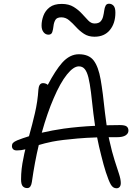

<svg xmlns="http://www.w3.org/2000/svg" viewBox="-20 -1001 753 1030"><path d="M605 9Q586 9 574.5 -11Q563 -31 548 -77Q536 -114 523 -167Q511 -213 501 -264Q441 -262 396 -258Q312 -251 260 -241Q217 -232 188 -223Q166 -131 151 -25Q149 -10 143 -1Q137 8 126 8Q111 8 102 -2Q93 -12 93 -39Q93 -95 106 -154Q110 -177 116 -200Q94 -194 70 -194Q57 -194 50.5 -200.5Q44 -207 44 -218Q44 -228 50 -234.5Q56 -241 72 -248Q102 -260 135 -270Q135 -271 136 -272Q153 -332 167.5 -394.5Q182 -457 186 -520Q187 -536 193 -545.5Q199 -555 211 -555Q223 -555 234 -548Q235 -546 236 -545Q277 -623 313 -664Q354 -710 403 -710Q457 -710 482.5 -676.5Q508 -643 520 -574Q532 -505 543 -397Q547 -361 552 -329Q587 -330 623 -330Q650 -330 659.5 -322.5Q669 -315 669 -300Q669 -285 654 -275Q639 -265 607 -265Q584 -265 563 -265Q565 -256 567 -247Q581 -184 595 -140.5Q609 -97 618.5 -68Q628 -39 628 -19Q628 -6 622 1.5Q616 9 605 9ZM490 -326Q485 -360 481 -392Q474 -458 468 -506Q462 -554 454.5 -584.5Q447 -615 435 -630Q423 -645 403 -645Q374 -645 338.5 -600.5Q303 -556 268 -474Q234 -396 204 -289Q260 -302 322 -311Q403 -322 490 -326ZM240 -815Q224 -815 213.5 -828.5Q203 -842 203 -864Q203 -890 213 -917Q223 -944 246.5 -962Q270 -980 311 -980Q349 -980 375 -964Q401 -948 419.5 -927.5Q438 -907 453.5 -891Q469 -875 487 -875Q509 -875 519 -885.5Q529 -896 533 -912Q537 -928 539 -944Q541 -960 546.5 -970.5Q552 -981 565 -981Q579 -981 589 -970.5Q599 -960 599 -933Q599 -876 569.5 -840Q540 -804 487 -804Q454 -804 430.5 -819.5Q407 -835 388 -856Q369 -877 350.5 -892.5Q332 -908 309 -908Q285 -908 277 -894Q269 -880 267 -861.5Q265 -843 260.5 -829Q256 -815 240 -815Z"/></svg>

Font: Shantell Sans Light Light
Style: Regular
Weight: 300
Version: Version 1.008;[ac192a2d6]